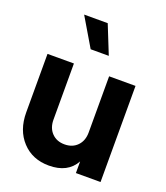

<svg xmlns="http://www.w3.org/2000/svg" viewBox="-148 -912 887 1025"><g transform="rotate(20 295.0 -399.0)"><path d="M351 -648H248L152 -810H286ZM390 -546H540V0H400V-66Q357 12 250 12Q156 12 98 -50.5Q40 -113 40 -214V-546H190V-227Q190 -180 217.5 -151.5Q245 -123 290 -123Q335 -123 362.5 -151.5Q390 -180 390 -227Z"/></g></svg>

Font: Plus Jakarta Display
Style: Bold
Weight: 700
Designer: Gumpita Rahayu
Foundry: Tokotype Studio
Version: Version 1.000;hotconv 1.0.109;makeotfexe 2.5.65596